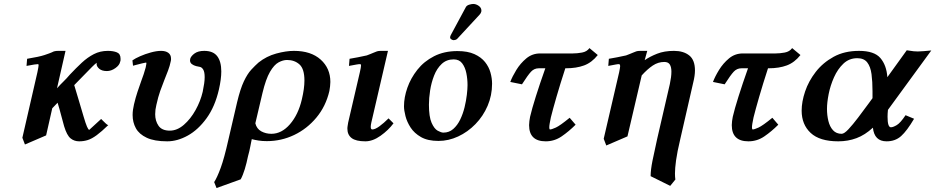

<svg xmlns="http://www.w3.org/2000/svg" viewBox="-20 -702 4725 970"><path d="M587 -390Q584 -373 563 -358Q542 -343 520 -343Q495 -343 481.5 -354.5Q468 -366 468 -379Q468 -383 469 -385Q462 -381 445 -364Q428 -347 397 -315L355 -272Q367 -232 379 -192Q391 -152 403 -111Q422 -46 431 -46Q431 -46 491 -101Q491 -101 498.5 -93.5Q506 -86 514.5 -78Q523 -70 527 -70Q493 -37 468.5 -19Q444 -1 423.5 5.5Q403 12 380 12Q355 12 336.5 -3Q318 -18 304 -64Q294 -99 288 -123Q282 -147 271 -183L244 -155L213 -18L106 28L93 -6L169 -337Q175 -366 175 -372Q175 -378 172 -378Q165 -378 153 -376Q141 -374 114 -369L117 -405Q178 -415 205 -424Q232 -433 243 -438Q254 -445 274 -445H311L268 -256Q285 -275 301 -290.5Q317 -306 333 -325Q364 -358 393 -385Q422 -412 454 -428.5Q486 -445 525 -445Q552 -445 570.5 -437.5Q589 -430 589 -406Q589 -402 589 -398.5Q589 -395 587 -390Z M1086 -250Q1066 -163 1023.5 -104.5Q981 -46 928.5 -17Q876 12 825 12Q760 12 721.5 -6Q683 -24 666.5 -54Q650 -84 650 -121Q650 -135 652 -148.5Q654 -162 657 -175Q665 -209 674.5 -237.5Q684 -266 693 -291Q700 -310 706 -327.5Q712 -345 716 -361Q722 -386 718 -386Q715 -386 698.5 -382Q682 -378 667 -374Q652 -370 652 -370L649 -397Q663 -407 688 -418Q713 -429 742 -437Q771 -445 794 -445Q817 -445 830.5 -435Q844 -425 844 -406Q844 -403 844 -400Q844 -397 843 -394Q838 -369 829 -345.5Q820 -322 810 -297Q800 -272 789.5 -242.5Q779 -213 770 -172Q764 -148 764 -125Q764 -91 781 -66.5Q798 -42 838 -42Q875 -42 909 -71.5Q943 -101 968 -146Q993 -191 1004 -238Q1009 -262 1011.5 -280Q1014 -298 1014 -312Q1014 -338 1007 -350Q1000 -362 990 -364Q983 -365 971 -368Q959 -371 949.5 -378Q940 -385 940 -397Q940 -402 941 -405Q945 -419 963 -432Q981 -445 1012 -445Q1057 -445 1077.5 -418Q1098 -391 1098 -341Q1098 -303 1086 -250Z M1196 204 1074 248 1062 218Q1077 195 1095 146Q1113 97 1134 3L1178 -186Q1194 -253 1212 -291Q1230 -329 1249.5 -350Q1269 -371 1286 -386Q1326 -418 1375.5 -431.5Q1425 -445 1465 -445Q1551 -445 1600 -401Q1649 -357 1649 -288Q1649 -277 1647.5 -265.5Q1646 -254 1644 -242Q1626 -165 1578.5 -108Q1531 -51 1466 -20Q1401 11 1328 11Q1305 11 1286 8Q1267 5 1252 1Q1250 9 1248.5 18Q1247 27 1245 36Q1243 48 1239.5 62Q1236 76 1233 87Q1226 122 1216.5 153Q1207 184 1196 204ZM1505 -200Q1518 -255 1518 -295Q1518 -354 1493 -376.5Q1468 -399 1430 -399Q1410 -399 1387.5 -387Q1365 -375 1344 -339Q1323 -303 1306 -232L1270 -79Q1277 -51 1300 -38.5Q1323 -26 1351 -26Q1403 -26 1445 -74.5Q1487 -123 1505 -200Z M1940 -445 1856 -83Q1853 -70 1853 -61Q1853 -48 1861 -48Q1875 -48 1897 -64Q1919 -80 1943 -104L1968 -79Q1942 -44 1902.5 -16Q1863 12 1826 12Q1778 12 1756.5 -4.5Q1735 -21 1735 -52Q1735 -60 1736.5 -67.5Q1738 -75 1739 -83L1798 -337Q1804 -363 1804 -371Q1804 -378 1799 -378Q1792 -378 1781 -376Q1770 -374 1743 -369L1746 -405Q1760 -407 1787.5 -412.5Q1815 -418 1833 -422Q1841 -425 1851 -429Q1861 -433 1868 -436Q1877 -440 1884.5 -442.5Q1892 -445 1903 -445Z M2021 -165Q2021 -210 2038 -258.5Q2055 -307 2088.5 -349.5Q2122 -392 2173 -418Q2224 -444 2291 -444Q2343 -444 2377 -428.5Q2411 -413 2430.5 -388.5Q2450 -364 2458 -335Q2466 -306 2466 -279Q2466 -220 2443.5 -167.5Q2421 -115 2382 -75Q2343 -35 2294.5 -12.5Q2246 10 2195 10Q2141 10 2107 -9.5Q2073 -29 2054.5 -57.5Q2036 -86 2028.5 -115.5Q2021 -145 2021 -165ZM2147 -173Q2147 -112 2160.5 -81.5Q2174 -51 2191.5 -41.5Q2209 -32 2220 -32Q2249 -32 2270 -50.5Q2291 -69 2305 -98Q2319 -127 2327 -160Q2335 -193 2338.5 -223Q2342 -253 2342 -272Q2342 -303 2336 -332.5Q2330 -362 2315 -382Q2300 -402 2272 -402Q2236 -402 2211.5 -379Q2187 -356 2173 -320Q2159 -284 2153 -245Q2147 -206 2147 -173ZM2371 -682Q2385 -682 2398.5 -672.5Q2412 -663 2412 -649V-645Q2410 -635 2403 -628L2290 -506Q2286 -502 2280.5 -500.5Q2275 -499 2272 -499Q2267 -499 2260.5 -503Q2254 -507 2254 -512Q2254 -518 2257 -524L2334 -667Q2339 -675 2351 -678.5Q2363 -682 2371 -682Z M2709 -432H2874Q2896 -432 2920.5 -436.5Q2945 -441 2958 -459L3000 -424Q2970 -386 2931 -371.5Q2892 -357 2839 -357H2836Q2810 -277 2791.5 -213Q2773 -149 2763 -109Q2759 -90 2757 -78Q2755 -66 2755 -58Q2755 -48 2759 -48Q2767 -48 2788 -57.5Q2809 -67 2858 -107L2888 -72Q2854 -38 2817.5 -13Q2781 12 2737 12Q2653 12 2653 -70Q2653 -80 2654.5 -90.5Q2656 -101 2658 -112Q2667 -151 2687 -214.5Q2707 -278 2735 -357H2702Q2679 -357 2663 -340Q2647 -323 2617 -276L2558 -288Q2568 -315 2588.5 -348.5Q2609 -382 2639 -407Q2669 -432 2709 -432Z M3250 -445 3237 -398Q3263 -416 3299.5 -430.5Q3336 -445 3385 -445Q3433 -445 3462 -422Q3491 -399 3491 -346Q3491 -320 3482 -284L3417 0Q3401 67 3395.5 108Q3390 149 3390 174Q3390 184 3390.5 191Q3391 198 3392 205L3366 237L3267 188Q3267 157 3276.5 109.5Q3286 62 3300 0L3364 -277Q3372 -314 3372 -340Q3372 -363 3364 -376Q3356 -389 3336 -389Q3305 -389 3278 -371Q3251 -353 3222 -321L3150 -13L3043 33L3030 -1L3108 -337Q3110 -348 3111.5 -355.5Q3113 -363 3113 -367Q3113 -378 3107 -378Q3100 -378 3090 -376Q3080 -374 3053 -369L3056 -405Q3070 -407 3097.5 -412.5Q3125 -418 3143 -422Q3151 -425 3161 -429Q3171 -433 3178 -436Q3187 -440 3194.5 -442.5Q3202 -445 3213 -445Z M3733 -432H3898Q3920 -432 3944.5 -436.5Q3969 -441 3982 -459L4024 -424Q3994 -386 3955 -371.5Q3916 -357 3863 -357H3860Q3834 -277 3815.5 -213Q3797 -149 3787 -109Q3783 -90 3781 -78Q3779 -66 3779 -58Q3779 -48 3783 -48Q3791 -48 3812 -57.5Q3833 -67 3882 -107L3912 -72Q3878 -38 3841.5 -13Q3805 12 3761 12Q3677 12 3677 -70Q3677 -80 3678.5 -90.5Q3680 -101 3682 -112Q3691 -151 3711 -214.5Q3731 -278 3759 -357H3726Q3703 -357 3687 -340Q3671 -323 3641 -276L3582 -288Q3592 -315 3612.5 -348.5Q3633 -382 3663 -407Q3693 -432 3733 -432Z M4320 -445Q4397 -445 4428 -408.5Q4459 -372 4463 -312L4561 -448Q4584 -444 4596 -443Q4608 -442 4617 -442Q4628 -442 4645.5 -443.5Q4663 -445 4685 -447L4466 -147Q4465 -138 4464.5 -129Q4464 -120 4464 -112Q4464 -59 4481 -59Q4492 -59 4510.5 -70Q4529 -81 4555 -120L4598 -102Q4562 -41 4532.5 -14.5Q4503 12 4459 12Q4397 12 4390 -57Q4350 -20 4307 -4Q4264 12 4215 12Q4121 12 4075.5 -30.5Q4030 -73 4030 -143Q4030 -188 4047.5 -240Q4065 -292 4101 -338.5Q4137 -385 4191.5 -415Q4246 -445 4320 -445ZM4388 -206V-241Q4388 -290 4383 -327.5Q4378 -365 4361.5 -386.5Q4345 -408 4311 -408Q4270 -408 4241 -380.5Q4212 -353 4193.5 -311.5Q4175 -270 4166.5 -227Q4158 -184 4158 -152Q4158 -120 4165 -91Q4172 -62 4188.5 -44Q4205 -26 4232 -26Q4245 -26 4266.5 -49Q4288 -72 4315 -107.5Q4342 -143 4369 -180Z"/></svg>

Font: Libertinus Serif SemiBold
Style: Italic
Weight: 600
Italic angle: -11.5°
Designer: Philipp H. Poll, Khaled Hosny
Foundry: Caleb Maclennan
Version: Version 7.051;RELEASE